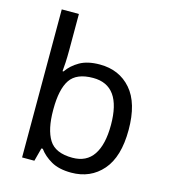

<svg xmlns="http://www.w3.org/2000/svg" viewBox="-114 -851 842 952"><g transform="rotate(15 307.5 -375.0)"><path d="M173 -575Q173 -541 171.5 -511.5Q170 -482 168 -465H173Q196 -499 236 -522Q276 -545 339 -545Q439 -545 499.5 -475.5Q560 -406 560 -268Q560 -130 499 -60Q438 10 339 10Q276 10 236 -13Q196 -36 173 -68H166L148 0H85V-760H173ZM324 -472Q239 -472 206 -423Q173 -374 173 -271V-267Q173 -168 205.5 -115.5Q238 -63 326 -63Q398 -63 433.5 -116Q469 -169 469 -269Q469 -472 324 -472Z"/></g></svg>

Font: Noto Sans Mandaic
Style: Regular
Weight: 400
Designer: Monotype Design Team
Foundry: Monotype Imaging Inc.
Version: Version 2.002; ttfautohint (v1.8.4.7-5d5b)